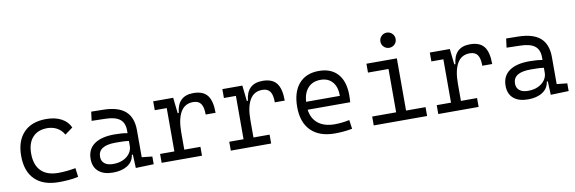

<svg xmlns="http://www.w3.org/2000/svg" viewBox="-53 -1168 4794 1602"><g transform="rotate(-10 2344.0 -367.5)"><path d="M342.8 9.8Q211.4 9.8 140.9 -59.6Q70.3 -128.9 70.3 -259.8Q70.3 -386.7 137.5 -457Q204.6 -527.3 329.1 -527.3Q403.3 -527.3 456.3 -499.3Q509.3 -471.2 531.7 -419.9L465.3 -371.1Q441.9 -411.6 405.3 -431.2Q368.7 -450.7 325.2 -450.7Q244.6 -450.7 200.2 -402.1Q155.8 -353.5 155.8 -264.6Q155.8 -168 206.1 -117.4Q256.3 -66.9 351.1 -66.9Q388.7 -66.9 425.8 -70.8Q462.9 -74.7 498.5 -81.1L508.3 -5.9Q468.3 3.4 425.8 6.6Q383.3 9.8 342.8 9.8Z M995.1 4.9 990.2 -109.4H981.4Q974.1 -52.2 925.8 -21.2Q877.4 9.8 803.2 9.8Q723.6 9.8 680.2 -27.8Q636.7 -65.4 636.7 -134.3Q636.7 -216.3 696.3 -259Q755.9 -301.8 867.7 -301.8Q931.6 -301.8 977.5 -293V-315.9Q977.5 -381.3 938 -411.6Q898.4 -441.9 816.9 -443.4L700.2 -446.3L710 -522.5L810.5 -521Q938 -519 998.5 -465.3Q1059.1 -411.6 1059.1 -303.7V-74.7L1147.5 -65.4V0ZM977.5 -227.1Q950.7 -231 922.1 -231.7Q893.6 -232.4 865.2 -232.4Q717.3 -232.4 717.3 -138.7Q717.3 -101.6 742.9 -81.1Q768.6 -60.5 814.5 -60.5Q865.7 -60.5 902.1 -78.1Q938.5 -95.7 958 -124Q977.5 -152.3 977.5 -184.1Z M1419.9 -222.7V-75.2H1556.6V0H1214.8V-75.2H1335.9V-442.4H1234.4V-517.6H1403.8L1418.5 -384.8H1427.7Q1441.4 -527.3 1575.7 -527.3Q1656.7 -527.3 1693.6 -481.4Q1730.5 -435.5 1730.5 -333H1646.5Q1646.5 -397 1626 -425.3Q1605.5 -453.6 1560.5 -453.6Q1489.7 -453.6 1454.8 -393.6Q1419.9 -333.5 1419.9 -222.7Z M2005.9 -222.7V-75.2H2142.6V0H1800.8V-75.2H1921.9V-442.4H1820.3V-517.6H1989.7L2004.4 -384.8H2013.7Q2027.3 -527.3 2161.6 -527.3Q2242.7 -527.3 2279.5 -481.4Q2316.4 -435.5 2316.4 -333H2232.4Q2232.4 -397 2211.9 -425.3Q2191.4 -453.6 2146.5 -453.6Q2075.7 -453.6 2040.8 -393.6Q2005.9 -333.5 2005.9 -222.7Z M2681.6 9.8Q2551.3 9.8 2480.2 -60.5Q2409.2 -130.9 2409.2 -261.7Q2409.2 -387.7 2469.2 -457.5Q2529.3 -527.3 2638.7 -527.3Q2741.7 -527.3 2798.1 -464.4Q2854.5 -401.4 2854.5 -283.2Q2854.5 -250.5 2851.6 -224.6H2491.2Q2502 -147.5 2554.2 -106.7Q2606.4 -65.9 2693.4 -65.9Q2753.9 -65.9 2818.4 -79.6L2829.1 -3.9Q2789.1 3.9 2751.5 6.8Q2713.9 9.8 2681.6 9.8ZM2489.7 -292H2776.4Q2776.4 -368.7 2740.2 -410.2Q2704.1 -451.7 2639.6 -451.7Q2573.7 -451.7 2534.7 -410.2Q2495.6 -368.7 2489.7 -292Z M3011.7 0V-75.2H3214.8V-442.4H3041V-517.6H3298.8V-75.2H3463.9V0ZM3252.4 -615.2Q3225.6 -615.2 3206.8 -633.8Q3188 -652.3 3188 -679.2Q3188 -706.1 3206.8 -724.9Q3225.6 -743.7 3252.4 -743.7Q3279.3 -743.7 3298.1 -724.9Q3316.9 -706.1 3316.9 -679.2Q3316.9 -652.3 3298.1 -633.8Q3279.3 -615.2 3252.4 -615.2Z M3763.7 -222.7V-75.2H3900.4V0H3558.6V-75.2H3679.7V-442.4H3578.1V-517.6H3747.6L3762.2 -384.8H3771.5Q3785.2 -527.3 3919.4 -527.3Q4000.5 -527.3 4037.4 -481.4Q4074.2 -435.5 4074.2 -333H3990.2Q3990.2 -397 3969.7 -425.3Q3949.2 -453.6 3904.3 -453.6Q3833.5 -453.6 3798.6 -393.6Q3763.7 -333.5 3763.7 -222.7Z M4510.7 4.9 4505.9 -109.4H4497.1Q4489.7 -52.2 4441.4 -21.2Q4393.1 9.8 4318.8 9.8Q4239.3 9.8 4195.8 -27.8Q4152.3 -65.4 4152.3 -134.3Q4152.3 -216.3 4211.9 -259Q4271.5 -301.8 4383.3 -301.8Q4447.3 -301.8 4493.2 -293V-315.9Q4493.2 -381.3 4453.6 -411.6Q4414.1 -441.9 4332.5 -443.4L4215.8 -446.3L4225.6 -522.5L4326.2 -521Q4453.6 -519 4514.2 -465.3Q4574.7 -411.6 4574.7 -303.7V-74.7L4663.1 -65.4V0ZM4493.2 -227.1Q4466.3 -231 4437.7 -231.7Q4409.2 -232.4 4380.9 -232.4Q4232.9 -232.4 4232.9 -138.7Q4232.9 -101.6 4258.5 -81.1Q4284.2 -60.5 4330.1 -60.5Q4381.3 -60.5 4417.7 -78.1Q4454.1 -95.7 4473.6 -124Q4493.2 -152.3 4493.2 -184.1Z"/></g></svg>

Font: Cascadia Mono NF SemiLight
Style: Regular
Weight: 350
Monospace: yes
Designer: Aaron Bell
Foundry: Saja Typeworks
Version: Version 2404.023; ttfautohint (v1.8.4)